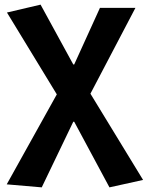

<svg xmlns="http://www.w3.org/2000/svg" viewBox="-20 -594 637 828"><path d="M160 214 296 -69H300L452 214L597 182L370 -190L564 -560H411L300 -316H296L155 -574L10 -540L225 -187L9 201Z"/></svg>

Font: Noto Sans TC
Style: Bold
Weight: 700
Designer: Ryoko NISHIZUKA 西塚涼子 (kana, bopomofo & ideographs); Paul D. Hunt (Latin, Greek & Cyrillic); Sandoll Communications 산돌커뮤니
Foundry: Adobe
Version: Version 2.004;hotconv 1.0.118;makeotfexe 2.5.65603